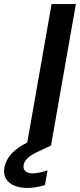

<svg xmlns="http://www.w3.org/2000/svg" viewBox="-106 -720 395 949"><path d="M26 0 149 -700H269L146 0ZM29 209Q-6 209 -34 198Q-62 187 -76 164.5Q-90 142 -84 106Q-78 79 -61.5 55Q-45 31 -11.5 8Q22 -15 77 -37L128 -57L145 0L89 26Q49 44 31.5 60.5Q14 77 11 95Q7 115 19.5 126Q32 137 56 137Q71 137 89.5 133Q108 129 129 122L116 195Q96 201 73.5 205Q51 209 29 209Z"/></svg>

Font: DM Sans 24pt SemiBold
Style: Italic
Weight: 600
Italic angle: -10°
Designer: Colophon Foundry, Jonny Pinhorn
Foundry: Colophon Foundry
Version: Version 4.004;gftools[0.9.30]